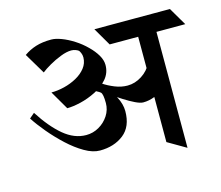

<svg xmlns="http://www.w3.org/2000/svg" viewBox="-97 -789 1069 927"><g transform="rotate(-15 437.5 -325.5)"><path d="M644 -657.2 696.3 -567.4H497.1L444.8 -657.2ZM822.3 -657.2 875 -567.4H672.4L619.6 -657.2ZM639.6 -41V-657.2H731V12.2ZM154.8 -519 92.8 -623Q120.6 -642.6 153.1 -652.8Q185.5 -663.1 230.5 -663.1Q251.5 -663.1 280.8 -652.1Q310.1 -641.1 341.1 -621.3Q372.1 -601.6 397.9 -575.7Q422.4 -551.8 437.3 -526.4Q452.1 -501 452.1 -477.1Q452.1 -437.5 427.2 -408.4Q402.3 -379.4 364.5 -360.4Q326.7 -341.3 287.6 -332Q248.5 -322.8 219.7 -322.8L165.5 -416Q197.3 -416 230.7 -424.3Q264.2 -432.6 293 -448.5Q321.8 -464.4 339.8 -487.3Q357.9 -510.3 358.4 -539.6Q358.4 -552.2 353.8 -562.5Q349.1 -572.8 346.7 -575.2Q343.8 -578.6 332.8 -583Q321.8 -587.4 310.5 -587.4Q286.6 -587.4 256.1 -575.4Q225.6 -563.5 198 -547.6Q170.4 -531.7 154.8 -519ZM326.2 -389.6 360.4 -423.8Q389.6 -407.7 418.7 -377Q447.8 -346.2 467.3 -309.1Q486.8 -272 486.8 -237.3Q486.8 -159.7 439 -122.1Q391.1 -84.5 319.8 -84.5Q284.7 -84.5 243.9 -108.2Q203.1 -131.8 163.3 -168.7Q123.5 -205.6 89.4 -246.3Q55.2 -287.1 33.2 -321.3L58.6 -342.8Q109.4 -263.2 162.8 -218.5Q216.3 -173.8 275.4 -173.8Q309.6 -173.8 339.4 -190.9Q369.1 -208 387.7 -236.6Q406.2 -265.1 406.2 -298.8Q406.2 -343.8 396.5 -353Q387.7 -361.8 326.2 -389.6ZM350.6 -402.3 370.6 -424.8Q384.8 -412.6 410.2 -395.5Q435.5 -378.4 467 -365.7Q498.5 -353 529.8 -353Q567.4 -353 601.6 -375Q635.7 -397 651.4 -430.7L681.2 -407.2V-296.4Q666.5 -276.9 638.4 -265.9Q610.4 -254.9 582 -254.9Q567.4 -254.9 543 -266.6Q518.6 -278.3 489.7 -296.6Q460.9 -314.9 432.9 -335.2Q404.8 -355.5 382.8 -373.5Q360.8 -391.6 350.6 -402.3Z"/></g></svg>

Font: Annapurna SIL
Style: Bold
Weight: 700
Designer: Peter Martin, Annie Olsen
Foundry: SIL International
Version: Version 2.000